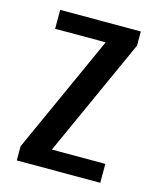

<svg xmlns="http://www.w3.org/2000/svg" viewBox="-98 -696 634 766"><g transform="rotate(15 219.0 -312.5)"><path d="M43.9 -58.6 264.6 -546.9H55.7V-625H388.7V-566.4L168 -78.1H388.7V0H43.9Z"/></g></svg>

Font: Sudo Variable
Style: Regular
Weight: 400
Monospace: yes
Designer: Jens Kutilek
Foundry: Jens Kutilek
Version: Version 0.040